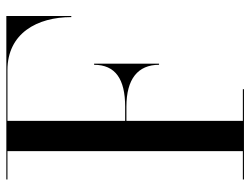

<svg xmlns="http://www.w3.org/2000/svg" viewBox="-112 -678 790 606"><g transform="rotate(-90 283.0 -375.0)"><path d="M19.5 -3.5V0H304.5V-3.5H204.5V-371H249.5C336.5 -371 381.5 -335 381.5 -268H385V-473H381.5C381.5 -406 336.5 -375 249.5 -375H204.5V-746.5H364.5C481.5 -746.5 532 -652 532 -545H535.5V-750H19.5V-746.5H109V-3.5Z"/></g></svg>

Font: Bodoni* 48pt
Style: Regular
Weight: 400
Version: Version 2.3